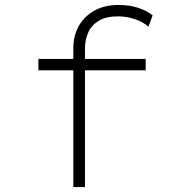

<svg xmlns="http://www.w3.org/2000/svg" viewBox="-20 -755 741 775"><path d="M276 0V-561Q276 -611 298 -650Q320 -689 361 -712Q402 -735 459 -735Q502 -735 537.5 -723.5Q573 -712 596 -693L579 -647Q556 -668 522 -678.5Q488 -689 457 -689Q408 -689 378.5 -671Q349 -653 336 -623.5Q323 -594 323 -560V0H304Q297 0 291 0Q285 0 276 0ZM135 -471V-517H568V-471Z"/></svg>

Font: Lexend Zetta ExtraLight
Style: Regular
Weight: 250
Version: Version 1.007